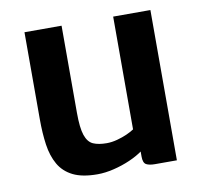

<svg xmlns="http://www.w3.org/2000/svg" viewBox="-67 -630 758 711"><g transform="rotate(-10 311.5 -274.5)"><path d="M244.5 8Q187.5 8 152.8 -9.2Q118 -26.5 99.8 -58.2Q81.5 -90 75.2 -133.8Q69 -177.5 69 -230V-557H208.5V-229.5Q208.5 -172.5 218 -144.8Q227.5 -117 247.2 -108.2Q267 -99.5 298 -99.5Q317 -99.5 337.5 -105Q358 -110.5 375.2 -118.2Q392.5 -126 402.5 -133V-557H542.5V8H460Q439 8 427.5 1.8Q416 -4.5 416 -28.5V-66L418.5 -49Q397.5 -33.5 367.8 -20.5Q338 -7.5 305.8 0.2Q273.5 8 244.5 8Z"/></g></svg>

Font: Merriweather Sans SemiBold
Style: Regular
Weight: 600
Designer: Eben Sorkin
Foundry: Eben Sorkin
Version: Version 2.001